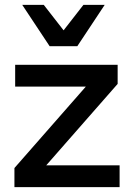

<svg xmlns="http://www.w3.org/2000/svg" viewBox="-20 -765 541 785"><path d="M39 0V-78L331 -411H42V-500H461V-422L169 -89H469V0ZM408 -745 296 -576H183L71 -745H159L240 -641L321 -745Z"/></svg>

Font: Prodigy Sans Medium
Style: Regular
Weight: 500
Designer: Wei Huang
Foundry: Wei Huang
Version: Version 1.003; ttfautohint (v1.8.3)